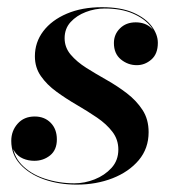

<svg xmlns="http://www.w3.org/2000/svg" viewBox="-20 -490 471 520"><path d="M188 10Q139.5 10 99.2 -4.2Q59 -18.5 34.8 -45Q10.5 -71.5 10.5 -108.5Q10.5 -135.5 27.8 -155Q45 -174.5 74 -174.5Q100.5 -174.5 117.2 -157.5Q134 -140.5 134 -112.5Q134 -84 115.8 -69.2Q97.5 -54.5 73 -54.5Q56.5 -54.5 42.5 -60.5Q28.5 -66.5 20 -78.8Q11.5 -91 11.5 -108.5H13.5Q13.5 -71 37.5 -45.2Q61.5 -19.5 100.2 -6.5Q139 6.5 181.5 6.5Q209 6.5 236.2 -4.2Q263.5 -15 282 -35.2Q300.5 -55.5 300.5 -85Q300.5 -112 284.5 -133Q268.5 -154 242.8 -171.5Q217 -189 187.8 -206Q158.5 -223 132.8 -241.8Q107 -260.5 90.8 -283.8Q74.5 -307 74.5 -337.5Q74.5 -375.5 97.2 -405.5Q120 -435.5 161 -453Q202 -470.5 256 -470.5Q307.5 -470.5 341 -455.8Q374.5 -441 391 -418.8Q407.5 -396.5 407.5 -374Q407.5 -344 390 -328.8Q372.5 -313.5 350.5 -313.5Q326.5 -313.5 307.5 -329Q288.5 -344.5 288.5 -373.5Q288.5 -397 305 -413.2Q321.5 -429.5 347.5 -429.5Q373.5 -429.5 390 -414Q406.5 -398.5 406.5 -374H404.5Q404.5 -397.5 387.8 -418.8Q371 -440 339.5 -453.5Q308 -467 263.5 -467Q237.5 -467 212.5 -457.5Q187.5 -448 171.2 -430.2Q155 -412.5 155 -386.5Q155 -361.5 171.5 -342Q188 -322.5 213.8 -306.2Q239.5 -290 268.8 -273.5Q298 -257 323.8 -237.2Q349.5 -217.5 366 -192.2Q382.5 -167 382.5 -132Q382.5 -88 355.8 -56.2Q329 -24.5 284.8 -7.2Q240.5 10 188 10Z"/></svg>

Font: Bodoni Moda 72pt SemiBold
Style: Italic
Weight: 600
Italic angle: -13°
Designer: Owen Earl
Foundry: indestructible type
Version: Version 2.004